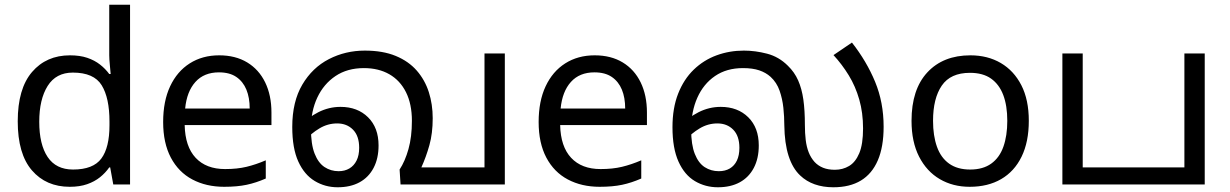

<svg xmlns="http://www.w3.org/2000/svg" viewBox="-20 -780 5203 812"><path d="M275 10Q175 10 115 -59.5Q55 -129 55 -267Q55 -405 115.5 -475.5Q176 -546 276 -546Q318 -546 349 -535.5Q380 -525 403 -507Q426 -489 442 -467H448Q447 -480 444.5 -505.5Q442 -531 442 -546V-760H530V0H459L446 -72H442Q426 -49 403 -30.5Q380 -12 348.5 -1Q317 10 275 10ZM289 -63Q374 -63 408.5 -109.5Q443 -156 443 -250V-266Q443 -366 410 -419.5Q377 -473 288 -473Q217 -473 181.5 -416.5Q146 -360 146 -265Q146 -169 181.5 -116Q217 -63 289 -63Z M907 -546Q976 -546 1025.5 -516Q1075 -486 1101.5 -431.5Q1128 -377 1128 -304V-251H761Q763 -160 807.5 -112.5Q852 -65 932 -65Q983 -65 1022.5 -74.5Q1062 -84 1104 -102V-25Q1063 -7 1023 1.5Q983 10 928 10Q852 10 793.5 -21Q735 -52 702.5 -113.5Q670 -175 670 -264Q670 -352 699.5 -415Q729 -478 782.5 -512Q836 -546 907 -546ZM906 -474Q843 -474 806.5 -433.5Q770 -393 763 -321H1036Q1036 -367 1022 -401Q1008 -435 979.5 -454.5Q951 -474 906 -474Z M1408 12Q1355 12 1311 -14.5Q1267 -41 1241.5 -97Q1216 -153 1216 -243Q1216 -350 1258.5 -422Q1301 -494 1371 -530Q1441 -566 1523 -566Q1599 -566 1653.5 -543.5Q1708 -521 1742.5 -481.5Q1777 -442 1793.5 -390.5Q1810 -339 1810 -280Q1810 -216 1796 -166Q1782 -116 1762 -72H2029V-554H2115V0H1674L1670 -63Q1693 -98 1707.5 -149.5Q1722 -201 1722 -269Q1722 -340 1697 -390Q1672 -440 1626.5 -466Q1581 -492 1519 -492Q1449 -492 1399 -458.5Q1349 -425 1322 -367.5Q1295 -310 1295 -237Q1295 -170 1310.5 -130.5Q1326 -91 1352.5 -73.5Q1379 -56 1412 -56Q1438 -56 1457.5 -67.5Q1477 -79 1488 -101Q1499 -123 1499 -155Q1499 -205 1473 -231.5Q1447 -258 1406 -258Q1366 -258 1331 -237Q1296 -216 1267 -184L1252 -248Q1282 -283 1326.5 -305.5Q1371 -328 1420 -328Q1492 -328 1536.5 -284Q1581 -240 1581 -165Q1581 -110 1560 -70Q1539 -30 1500.5 -9Q1462 12 1408 12Z M2495 -546Q2564 -546 2613.5 -516Q2663 -486 2689.5 -431.5Q2716 -377 2716 -304V-251H2349Q2351 -160 2395.5 -112.5Q2440 -65 2520 -65Q2571 -65 2610.5 -74.5Q2650 -84 2692 -102V-25Q2651 -7 2611 1.5Q2571 10 2516 10Q2440 10 2381.5 -21Q2323 -52 2290.5 -113.5Q2258 -175 2258 -264Q2258 -352 2287.5 -415Q2317 -478 2370.5 -512Q2424 -546 2495 -546ZM2494 -474Q2431 -474 2394.5 -433.5Q2358 -393 2351 -321H2624Q2624 -367 2610 -401Q2596 -435 2567.5 -454.5Q2539 -474 2494 -474Z M3016 12Q2963 12 2919 -14Q2875 -40 2849.5 -96.5Q2824 -153 2824 -242Q2824 -323 2848 -384Q2872 -445 2914 -485.5Q2956 -526 3010.5 -546Q3065 -566 3126 -566Q3174 -566 3224 -553Q3274 -540 3312 -502Q3340 -475 3355.5 -440Q3371 -405 3377.5 -359Q3384 -313 3384 -252Q3384 -217 3387.5 -188Q3391 -159 3400 -136Q3409 -113 3425 -95Q3440 -79 3461 -70.5Q3482 -62 3511 -62Q3544 -62 3571 -78Q3598 -94 3614 -132Q3630 -170 3630 -237Q3630 -303 3614 -359Q3598 -415 3569.5 -461.5Q3541 -508 3505 -547L3583 -600Q3645 -521 3681 -434Q3717 -347 3717 -244Q3717 -159 3692.5 -102Q3668 -45 3621 -16.5Q3574 12 3504 12Q3461 12 3425.5 -0.5Q3390 -13 3364 -38Q3332 -68 3315 -121Q3298 -174 3297 -250Q3297 -286 3293 -324Q3289 -362 3277 -396.5Q3265 -431 3239 -455Q3219 -473 3191 -482.5Q3163 -492 3122 -492Q3053 -492 3004 -458.5Q2955 -425 2929 -366.5Q2903 -308 2903 -232Q2903 -168 2918.5 -129Q2934 -90 2960.5 -73Q2987 -56 3020 -56Q3047 -56 3066.5 -67.5Q3086 -79 3096.5 -101Q3107 -123 3107 -155Q3107 -205 3081 -231.5Q3055 -258 3014 -258Q2974 -258 2939 -237Q2904 -216 2875 -184L2860 -248Q2890 -283 2934.5 -305.5Q2979 -328 3028 -328Q3100 -328 3144.5 -284Q3189 -240 3189 -165Q3189 -110 3168 -70Q3147 -30 3108.5 -9Q3070 12 3016 12Z M4331 -269Q4331 -180 4300.5 -117.5Q4270 -55 4214 -22.5Q4158 10 4081 10Q4010 10 3954.5 -22.5Q3899 -55 3867 -117.5Q3835 -180 3835 -269Q3835 -402 3902 -474Q3969 -546 4084 -546Q4157 -546 4212.5 -513.5Q4268 -481 4299.5 -419.5Q4331 -358 4331 -269ZM3926 -269Q3926 -206 3942.5 -159.5Q3959 -113 3994 -88Q4029 -63 4083 -63Q4137 -63 4172 -88Q4207 -113 4223.5 -159.5Q4240 -206 4240 -269Q4240 -333 4223 -378Q4206 -423 4171.5 -447.5Q4137 -472 4082 -472Q4000 -472 3963 -418Q3926 -364 3926 -269Z M4473 0V-554H4559V-72H4989V-554H5075V0Z"/></svg>

Font: tamil25
Style: Book
Weight: 400
Designer: Jelle Bosma - Monotype Design Team
Foundry: Monotype Imaging Inc.
Version: Version 2.003